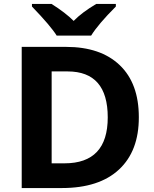

<svg xmlns="http://www.w3.org/2000/svg" viewBox="-20 -951 780 971"><path d="M306.2 -125Q524.9 -125 524.9 -357.4Q524.9 -589.8 321.8 -589.8H241.2V-125ZM682.1 -358.4Q682.6 -187.5 582 -93.8Q481.4 0 292 0H89.8V-713.9H314Q488.8 -713.9 585.4 -621.6Q682.1 -529.3 682.1 -358.4ZM141.6 -931.2H240.7Q312.5 -885.7 352.5 -845.2Q393.6 -887.7 466.8 -931.2H565.9V-918Q476.6 -828.6 440.9 -771H266.6Q236.3 -819.8 141.6 -918Z"/></svg>

Font: OpenSans-Bold
Style: Bold
Weight: 700
Foundry: Ascender Corporation
Version: Version 1.10